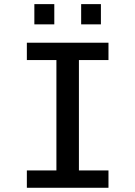

<svg xmlns="http://www.w3.org/2000/svg" viewBox="-20 -888 640 908"><path d="M107 0V-82H246.8V-604H107V-686H493V-604H353.2V-82H493V0ZM142.5 -772.8V-868.5H236.8V-772.8ZM363.8 -772.8V-868.5H457.2V-772.8Z"/></svg>

Font: Chivo Mono Medium
Style: Regular
Weight: 500
Monospace: yes
Designer: Hector Gatti
Foundry: Omnibus-Type
Version: Version 1.008